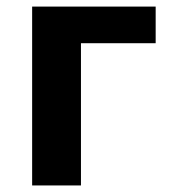

<svg xmlns="http://www.w3.org/2000/svg" viewBox="-20 -566 518 586"><path d="M455.1 -545.9V-434.1H227.1V0H78.1V-545.9Z"/></svg>

Font: Open Sans
Style: Bold
Weight: 700
Designer: Monotype Design Team
Foundry: Monotype Imaging Inc.
Version: Version 3.000; ttfautohint (v1.8.4)